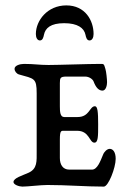

<svg xmlns="http://www.w3.org/2000/svg" viewBox="-20 -690 483 712"><path d="M297 -561C299 -551 302 -540 312 -540C322 -540 327 -551 327 -564C327 -614 296 -670 226 -670C156 -670 113 -614 113 -564C113 -551 118 -540 128 -540C138 -540 141 -551 143 -561C148 -586 168 -604 218 -604C268 -604 292 -586 297 -561ZM156 -4C227 -4 298 2 365 2C382 2 409 -68 409 -101C409 -126 399 -138 387 -138C377 -138 366 -127 362 -116C352 -92 341 -61 321 -61H237C212 -61 202 -81 202 -104V-172C202 -208 207 -205 220 -205H266C312 -205 311 -161 330 -161C344 -161 344 -184 344 -229C344 -275 342 -296 332 -296C312 -296 312 -256 268 -256H218C203 -256 202 -276 202 -296V-382C202 -401 204 -406 226 -406H296C311 -406 324 -396 327 -388C336 -364 347 -354 360 -354C373 -354 377 -374 377 -385C377 -395 374 -425 371 -434C365 -454 366 -453 350 -453C308 -453 195 -449 160 -449C124 -449 108 -453 69 -453C54 -453 34 -447 34 -435C34 -426 41 -417 50 -414C107 -398 116 -401 116 -344V-129C116 -92 119 -64 85 -49C63 -39 30 -30 30 -15C30 -5 51 2 63 2C83 2 131 -4 156 -4Z"/></svg>

Font: EB Garamond SC 08
Style: Regular
Weight: 400
Version: Version 0.016